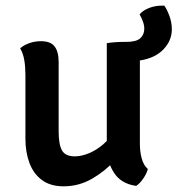

<svg xmlns="http://www.w3.org/2000/svg" viewBox="-20 -647 625 676"><path d="M69.5 -384.5Q69.5 -411.5 65.5 -435.2Q61.5 -459 51 -477Q63.5 -488 83 -495Q102.5 -502 124 -502Q158.5 -502 172.5 -483.2Q186.5 -464.5 186.5 -428.5V-184.5Q186.5 -138.5 198.2 -117.5Q210 -96.5 243.5 -96.5Q266.5 -96.5 293.2 -107.5Q320 -118.5 344.5 -139.8Q369 -161 384.5 -191V-82.5Q351 -45 304.5 -18Q258 9 204 9Q157.5 9 127.8 -13Q98 -35 83.8 -73Q69.5 -111 69.5 -158.5ZM356 -130V-495Q367.5 -497 383 -498.2Q398.5 -499.5 414 -499.5H425Q459.5 -499.5 473.8 -512.2Q488 -525 488 -546Q488 -558.5 482.8 -572.2Q477.5 -586 471.5 -596.5Q483.5 -611 507.2 -619.8Q531 -628.5 558.5 -627Q567.5 -615 576.2 -591.8Q585 -568.5 585 -543.5Q585 -504.5 555.8 -473.5Q526.5 -442.5 472.5 -434V-140.5Q472.5 -113 479 -89Q485.5 -65 500.5 -52Q496.5 -36 484.5 -18.5Q472.5 -1 459.5 7.5Q406 0 381 -39.2Q356 -78.5 356 -130Z"/></svg>

Font: Signika Medium
Style: Regular
Weight: 500
Designer: Anna Giedry
Foundry: Anna Giedry
Version: Version 2.000